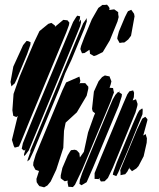

<svg xmlns="http://www.w3.org/2000/svg" viewBox="-20 -796 682 822"><path d="M483 -704 450 -623 420 -573 392 -559 382 -556 365 -566V-571L363 -583L342 -569L331 -568L327 -578L324 -586L327 -599L341 -636L373 -713L401 -762L412 -770L418 -775H430L438 -776L445 -768L449 -761L448 -753L461 -755L469 -756L479 -749L486 -744V-736L488 -723ZM541 -643 529 -627 519 -619 512 -614H504L492 -612L486 -623L482 -630L483 -638L489 -661L515 -723L524 -741L528 -748L542 -754L547 -747L554 -737L556 -726ZM308 -647 142 -246 103 -152 89 -133 83 -128V-136L89 -156L83 -151L73 -159L74 -164L78 -183L120 -287L258 -618L293 -702L306 -723L311 -729L323 -726L322 -716L318 -701L326 -712L327 -700L323 -684ZM342 -675 286 -540 259 -482 235 -417 184 -294 123 -147 107 -113 97 -105 99 -114 108 -140 110 -144V-152L115 -164L157 -265L302 -615L336 -696L352 -719L351 -713V-711L352 -705ZM264 -658 105 -275 68 -184 61 -169 51 -166 43 -164 39 -171 31 -197 56 -300 50 -295 37 -300 36 -305 33 -324 38 -394 64 -468 100 -554 127 -617 149 -663 187 -694 200 -698 207 -693 216 -686 215 -681 251 -711 269 -709 277 -699 275 -688ZM37 -511 79 -603 94 -621 103 -619 111 -615 110 -604 96 -564 51 -456 43 -439 35 -432 29 -426 28 -431 25 -445ZM454 -362 332 -70 301 -5 292 5 281 4H273L271 -5L269 -16L270 -23L262 -21L257 -20L246 -28L240 -33V-45L247 -77L270 -131L279 -146L284 -153L300 -155L309 -152L320 -140L321 -130L322 -122L339 -146L357 -229L382 -299L387 -311L386 -312L377 -319L374 -330L382 -404L402 -448L417 -466L429 -473L443 -470L449 -469L451 -463L457 -448L454 -435L449 -420H453L464 -419L466 -408L468 -400L464 -390ZM351 -386 309 -315 261 -271 254 -236 251 -163 221 -70 197 -19 183 -2 169 6 154 2 149 1 144 -5 137 -16 136 -30 147 -64 132 -69 128 -76 122 -88 123 -101 133 -134 149 -173 247 -409 263 -443 320 -468 324 -450 322 -442 320 -438 324 -440H334H345L351 -433L358 -425V-416ZM488 -342 379 -80 351 -16 329 -3 320 -9 322 -26 332 -56 349 -98 445 -329 463 -371 474 -390 485 -402 488 -401 493 -409 490 -401 493 -399 502 -393 501 -383ZM560 -314 463 -78 442 -34 428 -20 412 -19 406 -29 407 -36V-35L402 -29L391 -30H385V-36V-55L412 -122L506 -348L525 -392L534 -405L550 -409L554 -399L553 -380L548 -366L557 -369L562 -371L564 -366L569 -351L568 -343ZM561 -236 529 -157 506 -103 486 -57 478 -42 463 -48 465 -58 480 -100 550 -268 568 -309 576 -323 589 -332 591 -326 590 -307ZM595 -127 573 -85 564 -75 545 -63 540 -69 534 -75 535 -80 536 -82 525 -61 516 -50 510 -49 496 -46V-57L495 -68L506 -95L567 -242L589 -288L602 -296L611 -286V-281L595 -222L593 -216L597 -218L604 -222L605 -217L609 -204L608 -185Z"/></svg>

Font: Rubik Marker Hatch
Style: Regular
Weight: 400
Designer: Hubert and Fischer, NaN
Foundry: Hubert & Fischer, NaN
Version: Version 2.200